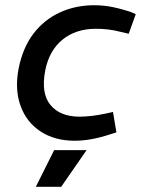

<svg xmlns="http://www.w3.org/2000/svg" viewBox="-20 -531 539 734"><path d="M265 7Q189 7 135 -28.5Q81 -64 58.5 -126.5Q36 -189 51 -268Q67 -349 108 -402.5Q149 -456 209 -483.5Q269 -511 340 -511Q376 -511 410.5 -504Q445 -497 483 -484L499 -477L472 -402L442 -409Q415 -416 392 -418.5Q369 -421 347 -421Q270 -421 219 -379.5Q168 -338 153 -262Q136 -174 173 -129.5Q210 -85 284 -85Q328 -85 385 -97L412 -103L425 -25L403 -18Q363 -5 330 1Q297 7 265 7ZM117 183 187 43H311L214 183Z"/></svg>

Font: REM
Style: Italic
Weight: 400
Italic angle: -11°
Designer: Octavio Pardo
Foundry: Ashler Design
Version: Version 1.005;gftools[0.9.28]